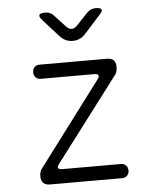

<svg xmlns="http://www.w3.org/2000/svg" viewBox="-55 -831 709 878"><g transform="rotate(-5 300.0 -392.5)"><path d="M140 0Q119 0 108.5 -10Q98 -20 98 -41Q98 -52 101 -61.5Q104 -71 111 -79L396 -458Q400 -463 402 -467Q404 -471 404 -474Q404 -480 398.5 -482.5Q393 -485 383 -485H139Q124 -485 115.5 -494Q107 -503 107 -518Q107 -532 115.5 -541Q124 -550 138 -550H448Q469 -550 479 -540Q489 -530 489 -509Q489 -498 486.5 -488.5Q484 -479 477 -471L189 -91Q185 -86 183 -82Q181 -78 181 -75Q181 -70 186.5 -67.5Q192 -65 202 -65H470Q484 -65 493 -56Q502 -47 502 -32Q502 -18 493 -9Q484 0 470 0ZM185 -785Q197 -785 206.5 -781Q216 -777 224 -768L276 -712Q288 -700 300 -700Q312 -700 324 -712L378 -769Q386 -777 395.5 -781Q405 -785 417 -785Q440 -785 443.5 -776.5Q447 -768 431 -752L358 -671Q346 -658 331.5 -651.5Q317 -645 300 -645Q283 -645 268.5 -651.5Q254 -658 242 -671L170 -751Q154 -768 158 -776.5Q162 -785 185 -785Z"/></g></svg>

Font: Maple Mono ExtraLight
Style: Regular
Weight: 275
Monospace: yes
Designer: subframe7536
Version: Version 7.000